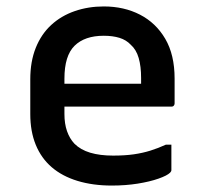

<svg xmlns="http://www.w3.org/2000/svg" viewBox="-20 -565 640 596"><path d="M302 -545Q365 -545 414.5 -519.5Q464 -494 493 -444.5Q522 -395 522 -321V-244Q522 -241 520.5 -238.5Q519 -236 517 -235Q515 -234 511 -234H261Q245 -234 228 -234Q211 -234 194 -234H160L151 -305H418Q418 -310 418 -314.5Q418 -319 418 -323Q418 -359 410.5 -385Q403 -411 386 -426Q372 -441 351 -447.5Q330 -454 302 -454Q243 -454 211.5 -423Q180 -392 180 -321V-211Q180 -181 188 -158Q196 -135 211 -119Q230 -100 260 -91Q290 -82 331 -82Q368 -82 395.5 -86Q423 -90 447 -97.5Q471 -105 495 -116H512Q512 -97 512 -77Q512 -57 512 -37Q512 -35 511 -33Q510 -31 508 -29Q499 -20 472 -10.5Q445 -1 407.5 5Q370 11 327 11Q268 11 220.5 -3.5Q173 -18 140.5 -46Q108 -74 91 -115.5Q74 -157 74 -211V-319Q74 -374 91 -416.5Q108 -459 139 -487.5Q170 -516 212 -530.5Q254 -545 302 -545Z"/></svg>

Font: Recursive Monospace Medium
Style: Regular
Weight: 500
Version: Version 1.047